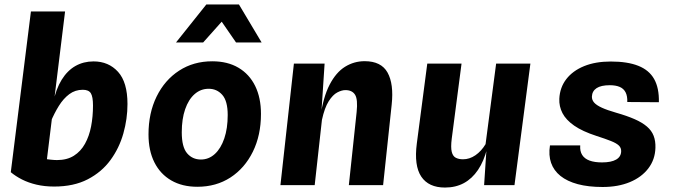

<svg xmlns="http://www.w3.org/2000/svg" viewBox="-20 -832 3040 863"><path d="M223.5 6.5Q180.5 6.5 144.2 -2Q108 -10.5 79 -25.2Q50 -40 28.5 -58L137 -128Q149 -123.5 168 -120Q187 -116.5 206 -114.5Q225 -112.5 236 -112.5Q281 -112.5 312 -132Q343 -151.5 362 -185.8Q381 -220 389.5 -264Q398 -308 398 -357.5Q398 -397.5 388.2 -413Q378.5 -428.5 352 -428.5Q318 -428.5 291.5 -408.8Q265 -389 244.5 -356Q224 -323 207.5 -283.5L197 -320L218.5 -369Q231.5 -432 257.2 -473.5Q283 -515 319.2 -535.5Q355.5 -556 400.5 -556Q468 -556 510.5 -509.2Q553 -462.5 553 -364.5Q553 -298 534.5 -232.2Q516 -166.5 476.5 -112.5Q437 -58.5 374.2 -26Q311.5 6.5 223.5 6.5ZM28.5 -58 119 -780.5H272.5L239 -508L190 -109Z M867 7.5Q799 7.5 749.8 -21Q700.5 -49.5 674 -102.2Q647.5 -155 647.5 -228Q647.5 -324 684 -398.2Q720.5 -472.5 785.2 -514.5Q850 -556.5 934 -556.5Q1003 -556.5 1052 -527.5Q1101 -498.5 1127 -445.5Q1153 -392.5 1153 -320Q1153 -224 1116.5 -150Q1080 -76 1015.8 -34.2Q951.5 7.5 867 7.5ZM883 -115Q918.5 -115 945.8 -140Q973 -165 988.2 -210Q1003.5 -255 1003.5 -315Q1003.5 -378 979.2 -405.5Q955 -433 918 -433Q882 -433 854.8 -409Q827.5 -385 812.2 -341Q797 -297 797 -237.5Q797 -171 821 -143Q845 -115 883 -115ZM771 -641 907.5 -812H1054L1156 -641H1041L976.5 -734.5L893 -641Z M1240.5 0 1301 -546H1439L1421 -271L1419.5 -302.5Q1432.5 -395.5 1461.5 -451.2Q1490.5 -507 1531 -532Q1571.5 -557 1619 -557Q1693.5 -557 1722 -505.8Q1750.5 -454.5 1740.5 -361.5L1702 0H1548L1583 -328.5Q1589 -385 1576 -406Q1563 -427 1532.5 -427Q1516 -427 1496 -416.5Q1476 -406 1457.5 -377Q1439 -348 1427 -293L1394.5 0Z M1980 11Q1906.5 11 1873.5 -38.2Q1840.5 -87.5 1853.5 -187L1900.5 -546H2054.5L2010.5 -209Q2005.5 -169.5 2010.5 -149.5Q2015.5 -129.5 2029 -122.8Q2042.5 -116 2061 -116Q2090.5 -116 2117 -134.2Q2143.5 -152.5 2162.5 -184L2210 -546H2364L2292.5 0H2156L2169.5 -206V-164.5Q2155 -107.5 2128.5 -68.2Q2102 -29 2065 -9Q2028 11 1980 11Z M2688.5 8.5Q2624.5 8.5 2577 -4.2Q2529.5 -17 2499.2 -41.2Q2469 -65.5 2457 -100Q2445 -134.5 2452 -178.5H2588Q2586 -152.5 2596.8 -135.5Q2607.5 -118.5 2630 -110.2Q2652.5 -102 2686 -102Q2727.5 -102 2749.5 -114.8Q2771.5 -127.5 2772 -152Q2772.5 -167.5 2761.5 -178Q2750.5 -188.5 2726 -198.2Q2701.5 -208 2661 -221Q2598 -241.5 2561 -267.2Q2524 -293 2508.2 -323.5Q2492.5 -354 2494 -388Q2496.5 -439 2525.5 -476.5Q2554.5 -514 2605.5 -534.8Q2656.5 -555.5 2725 -555.5Q2800.5 -555.5 2849 -536.2Q2897.5 -517 2920.2 -476.8Q2943 -436.5 2941.5 -372.5L2799.5 -373.5Q2800.5 -400 2792 -416.8Q2783.5 -433.5 2765.8 -441.2Q2748 -449 2721 -449Q2681.5 -449 2661.5 -435.8Q2641.5 -422.5 2640.5 -398Q2640 -383 2650.5 -371Q2661 -359 2685 -348Q2709 -337 2749 -325.5Q2798 -311.5 2832.2 -296.5Q2866.5 -281.5 2887.8 -263.2Q2909 -245 2918 -221.5Q2927 -198 2926 -167.5Q2924.5 -115 2894.2 -75.2Q2864 -35.5 2811.2 -13.5Q2758.5 8.5 2688.5 8.5Z"/></svg>

Font: Spline Sans Mono
Style: Bold Italic
Weight: 700
Italic angle: -4°
Monospace: yes
Version: Version 1.004